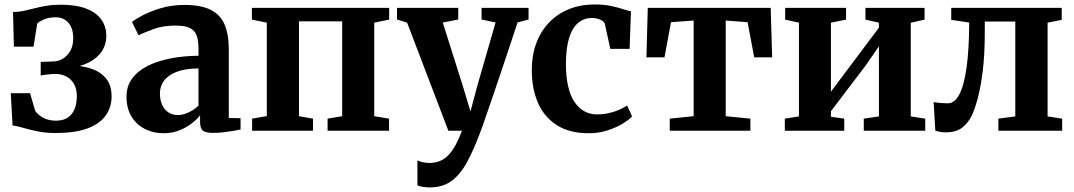

<svg xmlns="http://www.w3.org/2000/svg" viewBox="-20 -583 4788 856"><path d="M226.5 10Q184.5 10 148.5 2.8Q112.5 -4.5 84.2 -12.8Q56 -21 36 -24L28 -167.5H114L137 -88.5Q149 -71 172.8 -58Q196.5 -45 229.5 -45Q262 -45 282.5 -59Q303 -73 312.8 -97.5Q322.5 -122 322.5 -153.5Q322.5 -200.5 296 -227Q269.5 -253.5 223.5 -253.5Q217 -253.5 204.2 -252.2Q191.5 -251 179.2 -249.5Q167 -248 161.5 -246.5V-307L218 -309Q241 -309.5 261 -321.8Q281 -334 293.8 -357Q306.5 -380 306.5 -412Q306.5 -442.5 296.8 -463.2Q287 -484 269.5 -495Q252 -506 228.5 -506Q199.5 -506 177.2 -496.8Q155 -487.5 146 -478L129.5 -375H42L38 -529.5Q63 -529.5 85.8 -534.5Q108.5 -539.5 132.8 -545.8Q157 -552 185.8 -557Q214.5 -562 250.5 -562Q319.5 -562 364.5 -544.5Q409.5 -527 431.8 -495.8Q454 -464.5 454 -422.5Q454 -385 434.5 -355Q415 -325 377.2 -305.2Q339.5 -285.5 285 -278.5L286.5 -292Q343.5 -291.5 386.5 -277Q429.5 -262.5 453.5 -232.2Q477.5 -202 477.5 -153.5Q477.5 -106 452 -69Q426.5 -32 371.5 -11Q316.5 10 226.5 10Z M708.5 11Q664 11 626.5 -7.8Q589 -26.5 566.5 -63Q544 -99.5 544 -152.5Q544 -199.5 569.8 -233.8Q595.5 -268 640 -290Q684.5 -312 742.5 -323Q800.5 -334 865 -334.5V-364.5Q865 -401.5 856.8 -424.5Q848.5 -447.5 826.2 -458.2Q804 -469 762.5 -469Q706.5 -469 664 -453.2Q621.5 -437.5 597.5 -426L568.5 -485Q581.5 -496 615 -514Q648.5 -532 697 -546.5Q745.5 -561 802 -561Q875.5 -561 918.8 -539.5Q962 -518 981 -474.2Q1000 -430.5 1000 -362.5V-57L1052.5 -56V-5.5Q1041 -3 1020.2 0.5Q999.5 4 975.5 6.8Q951.5 9.5 931 9.5Q897.5 9.5 884.8 -0.2Q872 -10 872 -40V-69Q860.5 -53.5 837.2 -34.8Q814 -16 781.5 -2.5Q749 11 708.5 11ZM774 -70Q795.5 -70 821 -82Q846.5 -94 865 -112V-278Q805 -277.5 767 -262.5Q729 -247.5 711 -222.8Q693 -198 693 -167.5Q693 -136 703.5 -114.2Q714 -92.5 732.2 -81.2Q750.5 -70 774 -70Z M1104 0V-54L1169.5 -65.5V-482L1103 -495.5V-548H1715V-495.5L1648.5 -482V-65L1714.5 -54V0H1440.5V-54L1505.5 -65V-488H1313V-65L1375.5 -54V0Z M1896.5 252.5Q1879 252.5 1864.5 250Q1850 247.5 1841 243.5V132Q1848.5 136.5 1863.5 140Q1878.5 143.5 1894.5 143.5Q1919.5 143.5 1940.2 135.2Q1961 127 1978.2 109.5Q1995.5 92 2010.5 64.8Q2025.5 37.5 2039.5 0H1979L1795 -482L1750 -496V-548H2023V-496L1954 -482.5L2043 -201L2077.5 -86L2108 -200.5L2189.5 -483L2127 -496V-548H2336.5V-496L2287.5 -483Q2265 -414.5 2242.2 -346.2Q2219.5 -278 2198.5 -216.5Q2177.5 -155 2160.8 -105.8Q2144 -56.5 2132.8 -25Q2121.5 6.5 2118.5 13.5Q2089.5 90.5 2059.8 144Q2030 197.5 1991.2 225Q1952.5 252.5 1896.5 252.5Z M2605 11Q2518 11 2461.8 -25.5Q2405.5 -62 2378.2 -125.2Q2351 -188.5 2351 -269Q2350.5 -334 2370 -387.8Q2389.5 -441.5 2426.2 -480.8Q2463 -520 2514.8 -541.5Q2566.5 -563 2631.5 -563Q2673 -563 2703.5 -556.5Q2734 -550 2756 -542.8Q2778 -535.5 2793 -532.5L2787 -365H2701L2677 -474.5Q2675 -484 2665.8 -490.2Q2656.5 -496.5 2644 -499.8Q2631.5 -503 2619 -503Q2585 -503 2559 -482.2Q2533 -461.5 2518.2 -416.8Q2503.5 -372 2503 -298.5Q2503 -241.5 2512.8 -199Q2522.5 -156.5 2541 -128.8Q2559.5 -101 2585 -87Q2610.5 -73 2641 -73Q2670 -73 2695 -78.8Q2720 -84.5 2740.5 -93.5Q2761 -102.5 2776 -112.5L2798 -64Q2784 -49 2755.5 -31.5Q2727 -14 2688.2 -1.5Q2649.5 11 2605 11Z M2966 0V-54L3072.5 -65V-491.5L2971.5 -484L2942.5 -327.5H2862L2868 -548H3416L3422.5 -327.5H3342.5L3313 -484L3215.5 -491.5V-65L3325.5 -54V0Z M3479 0V-54L3542 -64V-482L3480.5 -495.5V-548H3752V-495.5L3684.5 -482V-174L3742 -251L3898.5 -459.5V-482L3838.5 -495.5V-548H4102V-495.5L4040.5 -481.5V-64L4105 -54V0H3831V-54L3898.5 -64V-376.5L3839.5 -291L3684.5 -87V-62.5L3744 -54V0Z M4198 7Q4183 7 4170.8 4.8Q4158.5 2.5 4150 -0.5L4142.5 -128Q4153 -125.5 4171.5 -124Q4190 -122.5 4206 -122.5Q4236.5 -122.5 4257.5 -163Q4278.5 -203.5 4289.5 -283.5Q4300.5 -363.5 4301 -482.5L4221 -494.5V-548H4713.5V-494.5L4650.5 -482V-64L4715.5 -54V0H4431V-54L4506.5 -64V-487H4370.5V-439Q4370.5 -338.5 4361.2 -265.2Q4352 -192 4338.8 -143.5Q4325.5 -95 4313 -68.5Q4296.5 -35 4269.8 -14Q4243 7 4198 7Z"/></svg>

Font: Merriweather 36pt
Style: Bold
Weight: 700
Designer: Eben Sorkin
Foundry: Eben Sorkin
Version: Version 2.100